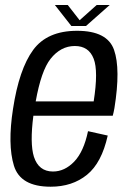

<svg xmlns="http://www.w3.org/2000/svg" viewBox="-20 -720 500 745"><path d="M176.5 4.5Q59 4.5 34 -77.2Q9 -159 30.5 -297.5Q54 -451.5 108.5 -526Q163 -600.5 279 -600.5Q396.5 -600.5 422.5 -526.5Q448.5 -452.5 424 -300.5Q421 -283.5 417.5 -271H109.5Q95.5 -163.5 111.5 -112Q130 -54.5 185.5 -54.5Q231 -54.5 268 -93Q305 -131.5 321.5 -211L398 -194Q374.5 -88 317.5 -41.8Q260.5 4.5 176.5 4.5ZM118.5 -326.5H343.5Q362 -444.5 343.5 -492Q324.5 -541.5 270.5 -541.5Q215.5 -541.5 176 -491.5Q140 -446 118.5 -326.5ZM257 -619 193 -700.5H243L289 -641.5L355 -700.5H405.5L313.5 -619Z"/></svg>

Font: Anybody
Style: Italic
Weight: 400
Italic angle: -10°
Designer: Tyler Finck
Foundry: Etcetera Type Company
Version: Version 1.010; ttfautohint (v1.8.3) -l 8 -r 50 -G 200 -x 14 